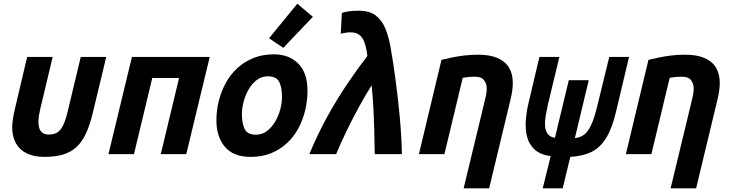

<svg xmlns="http://www.w3.org/2000/svg" viewBox="-20 -834 3960 1039"><path d="M220 15Q164 15 125 -4Q86 -23 66 -59Q46 -95 46 -144Q46 -167 50 -191.5Q54 -216 60 -242L127 -526H265L198 -245Q194 -229 191 -210.5Q188 -192 188 -172Q188 -155 193 -139.5Q198 -124 210.5 -115Q223 -106 244 -106Q275 -106 293.5 -119.5Q312 -133 325 -163Q338 -193 349 -242L417 -526H555L483 -227Q467 -159 445.5 -112.5Q424 -66 393.5 -38Q363 -10 320.5 2.5Q278 15 220 15Z M567 0 694 -526H1115L988 0H850L949 -412H804L705 0Z M1337 15Q1243 15 1197 -39.5Q1151 -94 1151 -183Q1151 -236 1164 -288Q1177 -340 1202 -385.5Q1227 -431 1264.5 -465.5Q1302 -500 1351.5 -520Q1401 -540 1462 -540Q1544 -540 1594 -490Q1644 -440 1644 -342Q1644 -289 1631.5 -237Q1619 -185 1594.5 -139.5Q1570 -94 1533 -59.5Q1496 -25 1447 -5Q1398 15 1337 15ZM1365 -105Q1398 -105 1424 -124.5Q1450 -144 1468.5 -175Q1487 -206 1496.5 -241.5Q1506 -277 1506 -308Q1506 -360 1491 -390.5Q1476 -421 1429 -421Q1396 -421 1370 -401.5Q1344 -382 1326 -351Q1308 -320 1298.5 -284.5Q1289 -249 1289 -218Q1289 -166 1304 -135.5Q1319 -105 1365 -105ZM1513 -575 1436 -627 1589 -814 1673 -743Z M1654 0Q1701 -113 1754 -208Q1807 -303 1861.5 -383.5Q1916 -464 1968 -531Q1963 -574 1953 -602.5Q1943 -631 1925 -645Q1907 -659 1877 -659Q1861 -659 1848 -656.5Q1835 -654 1824 -652L1830 -764Q1846 -770 1869.5 -773Q1893 -776 1921 -776Q1980 -776 2013.5 -750Q2047 -724 2064.5 -681.5Q2082 -639 2092 -587Q2107 -503 2120.5 -402.5Q2134 -302 2143.5 -198.5Q2153 -95 2155 0H2008Q2007 -72 2005 -140.5Q2003 -209 1999.5 -268.5Q1996 -328 1991 -372Q1959 -322 1924 -258Q1889 -194 1856.5 -127.5Q1824 -61 1799 0Z M2489 185 2601 -279Q2605 -296 2609.5 -315.5Q2614 -335 2614 -354Q2614 -380 2600 -399.5Q2586 -419 2549 -419Q2533 -419 2517 -417.5Q2501 -416 2484 -413L2385 0H2247L2369 -510Q2396 -517 2426 -523Q2456 -529 2491 -533.5Q2526 -538 2568 -538Q2631 -538 2672.5 -520Q2714 -502 2734.5 -468Q2755 -434 2755 -385Q2755 -366 2752 -343.5Q2749 -321 2743 -297L2627 185Z M2917 185 2960 11Q2903 3 2872.5 -25.5Q2842 -54 2832 -95Q2822 -136 2825.5 -183Q2829 -230 2840 -276L2899 -526H3007L2944 -264Q2938 -236 2933 -207.5Q2928 -179 2929.5 -153.5Q2931 -128 2943 -110.5Q2955 -93 2983 -88L3058 -400H3166L3091 -87Q3117 -89 3138 -103Q3159 -117 3177.5 -154.5Q3196 -192 3213 -264L3277 -526H3384L3314 -231Q3293 -141 3261 -88.5Q3229 -36 3182 -12.5Q3135 11 3066 15L3025 185Z M3609 185 3721 -279Q3725 -296 3729.5 -315.5Q3734 -335 3734 -354Q3734 -380 3720 -399.5Q3706 -419 3669 -419Q3653 -419 3637 -417.5Q3621 -416 3604 -413L3505 0H3367L3489 -510Q3516 -517 3546 -523Q3576 -529 3611 -533.5Q3646 -538 3688 -538Q3751 -538 3792.5 -520Q3834 -502 3854.5 -468Q3875 -434 3875 -385Q3875 -366 3872 -343.5Q3869 -321 3863 -297L3747 185Z"/></svg>

Font: Ubuntu Sans Mono
Style: Bold Italic
Weight: 700
Italic angle: -13.5°
Monospace: yes
Designer: Dalton Maag Ltd
Foundry: Dalton Maag Ltd
Version: Version 1.006